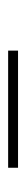

<svg xmlns="http://www.w3.org/2000/svg" viewBox="194 -942 66 495"><g transform="rotate(90 227.5 -695.0)"><path d="M111 -682.5V-708H413V-682.5Z"/></g></svg>

Font: Imbue 50pt ExtraBold
Style: Regular
Weight: 800
Designer: Tyler Finck
Foundry: Etcetera Type Company
Version: Version 1.102; ttfautohint (v1.8.3)